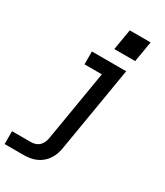

<svg xmlns="http://www.w3.org/2000/svg" viewBox="-247 -833 979 1140"><g transform="rotate(30 242.5 -263.0)"><path d="M-15 215V127H117Q132 127 147.5 121Q163 115 174 103Q185 91 190.5 76Q196 61 198 46L278 -432H159V-520H394L297 60Q294 81 287 101.5Q280 122 268 141Q256 160 238.5 175Q221 190 200.5 199Q180 208 159 211.5Q138 215 117 215ZM267 -599 291 -741H434L410 -599Z"/></g></svg>

Font: Iosevka SS04 Semibold
Style: Italic
Weight: 600
Italic angle: -9°
Monospace: yes
Designer: Belleve Invis
Foundry: Belleve Invis
Version: Version 19.0.0; ttfautohint (v1.8.4)